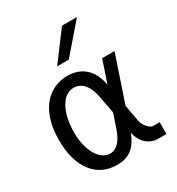

<svg xmlns="http://www.w3.org/2000/svg" viewBox="-194 -939 990 1074"><g transform="rotate(-30 301.0 -402.5)"><path d="M369.1 -816.9H465.8L307.1 -633.3H231.9ZM248 12.2Q198.7 12.2 159.2 -6.8Q119.6 -25.9 91.8 -62Q64 -98.1 49.1 -150.4Q34.2 -202.6 34.2 -269.5Q34.2 -344.2 52 -398.9Q69.8 -453.6 100.1 -489Q130.4 -524.4 170.2 -541.7Q210 -559.1 253.9 -559.1Q287.1 -559.1 315.4 -549.3Q343.8 -539.6 365.7 -520.3Q387.7 -501 402.6 -471.7Q417.5 -442.4 424.3 -403.8L472.7 -546.9H552.7L452.6 -250.5L472.2 -143.6Q474.1 -131.8 480.5 -119.6Q486.8 -107.4 495.1 -97.9Q503.4 -88.4 512.5 -82.3Q521.5 -76.2 529.3 -76.2H572.3V0H518.6Q495.6 0 476.3 -8.3Q457 -16.6 442.1 -30.8Q427.2 -44.9 417.5 -64Q407.7 -83 403.3 -104.5Q392.1 -78.1 378.9 -56.6Q365.7 -35.2 347.7 -19.8Q329.6 -4.4 305.2 3.9Q280.8 12.2 248 12.2ZM246.1 -62Q276.9 -62 301.8 -87.9Q326.7 -113.8 344.2 -166L374 -254.4L352.5 -367.2Q346.7 -398.9 336.2 -421.1Q325.7 -443.4 312.3 -457.3Q298.8 -471.2 283.2 -477.5Q267.6 -483.9 251.5 -483.9Q227.5 -483.9 205.6 -470.5Q183.6 -457 166.5 -429.2Q147.9 -398.4 138.4 -356.4Q128.9 -314.5 128.9 -267.1Q128.9 -216.3 139.2 -177.7Q149.4 -139.2 166 -113.5Q182.6 -87.9 203.6 -75Q224.6 -62 246.1 -62Z"/></g></svg>

Font: Hack
Style: Regular
Weight: 400
Monospace: yes
Designer: Christopher Simpkins
Foundry: Christopher Simpkins
Version: Version 2.019; ttfautohint (v1.4.1) -l 4 -r 80 -G 350 -x 0 -